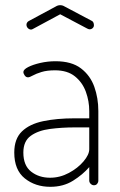

<svg xmlns="http://www.w3.org/2000/svg" viewBox="-20 -714 463 740"><path d="M174 6Q116 6 75.5 -26.5Q35 -59 35 -126Q35 -179 64.5 -207.5Q94 -236 146.5 -247Q199 -258 268 -258H324V-286Q324 -324 311 -360Q298 -396 269 -419.5Q240 -443 192 -443Q161 -443 140 -436.5Q119 -430 106.5 -423Q94 -416 88 -416Q80 -416 75 -423.5Q70 -431 70 -436Q70 -446 88.5 -455.5Q107 -465 135.5 -471.5Q164 -478 194 -478Q256 -478 292 -450.5Q328 -423 343.5 -379.5Q359 -336 359 -286V-18Q359 -11 354.5 -5.5Q350 0 342 0Q335 0 329.5 -5.5Q324 -11 324 -18V-70Q299 -41 261.5 -17.5Q224 6 174 6ZM173 -29Q211 -29 245.5 -47.5Q280 -66 302 -92Q324 -118 324 -139V-223H269Q218 -223 172.5 -217Q127 -211 98.5 -190.5Q70 -170 70 -126Q70 -76 100 -52.5Q130 -29 173 -29ZM100 -600Q93 -600 87.5 -605.5Q82 -611 82 -619Q82 -623 84.5 -627Q87 -631 91 -633L195 -689Q203 -694 212 -694Q221 -694 229 -689L333 -634Q338 -632 340 -627Q342 -622 342 -617Q342 -610 337 -605.5Q332 -601 325 -601Q323 -601 320.5 -602Q318 -603 316 -604L212 -659L108 -603Q106 -602 104 -601Q102 -600 100 -600Z"/></svg>

Font: Dosis ExtraLight
Style: Regular
Weight: 250
Designer: EdgarTolentino, PabloImpallari, IginoMarini
Foundry: EdgarTolentino, PabloImpallari, IginoMarini
Version: Version 3.001; ttfautohint (v1.8.2)